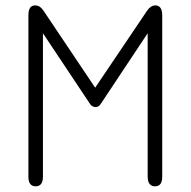

<svg xmlns="http://www.w3.org/2000/svg" viewBox="-20 -664 688 693"><path d="M109 8.5C109 8.5 109 8.5 109 8.5C91.5 8.5 82.5 -3 82.5 -26C82.5 -26 82.5 -26 82.5 -26C82.5 -26 82.5 -609 82.5 -609C82.5 -632.5 90.5 -644.5 107 -644.5C107 -644.5 107 -644.5 107 -644.5C118.5 -644.5 128.5 -638 137 -625.5C137 -625.5 137 -625.5 137 -625.5C137 -625.5 323.5 -347.5 323.5 -347.5C323.5 -347.5 511 -625.5 511 -625.5C519.5 -638 529.5 -644.5 540.5 -644.5C540.5 -644.5 540.5 -644.5 540.5 -644.5C557 -644.5 565.5 -632.5 565.5 -609C565.5 -609 565.5 -609 565.5 -609C565.5 -609 565.5 -26 565.5 -26C565.5 -3 557 8.5 539.5 8.5C539.5 8.5 539.5 8.5 539.5 8.5C522 8.5 513 -3.5 513 -27C513 -27 513 -27 513 -27C513 -27 513 -544 513 -544C513 -544 346 -292.5 346 -292.5C342 -286 338.5 -282 335.5 -280.5C332 -278.5 328.5 -277.5 324.5 -277.5C324.5 -277.5 324.5 -277.5 324.5 -277.5C321 -277.5 317.5 -278.5 314 -280.5C310.5 -282 306.5 -286 302.5 -292.5C302.5 -292.5 302.5 -292.5 302.5 -292.5C302.5 -292.5 135 -544 135 -544C135 -544 135 -27 135 -27C135 -3.5 126.5 8.5 109 8.5Z"/></svg>

Font: Jura-Fortis-Regular
Style: Regular
Weight: 500
Designer: Daniel Johnson, Alexei Vanyashin, Mirko Velimirovic
Foundry: Daniel Johnson
Version: ""